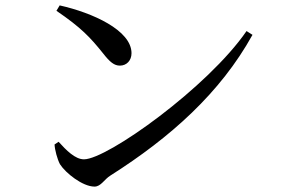

<svg xmlns="http://www.w3.org/2000/svg" viewBox="-20 -709 1040 711"><path d="M189 -669C280 -607 314 -571 362 -511C387 -479 403 -466 424 -466C449 -466 467 -485 467 -512C467 -597 322 -662 201 -689ZM291 -119C258 -119 225 -153 197 -184L182 -174C183 -154 192 -120 202 -101C223 -68 286 -18 330 -18C354 -18 366 -45 389 -59C611 -200 796 -365 915 -580L893 -594C750 -386 377 -119 291 -119Z"/></svg>

Font: Source Han Serif JP Medium
Style: Regular
Weight: 500
Designer: Ryoko NISHIZUKA 西塚涼子 (kana & ideographs); Frank Grießhammer (Latin, Greek & Cyrillic); Wenlong ZHANG 张文龙 (bopomofo); San
Foundry: Adobe Systems Incorporated
Version: Version 1.001;PS 1.001;hotconv 16.6.54;makeotf.lib2.5.65590